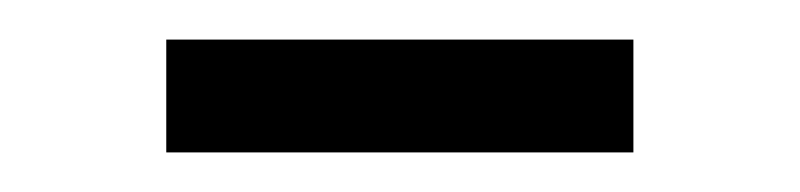

<svg xmlns="http://www.w3.org/2000/svg" viewBox="-20 -351 404 97"><path d="M64 -331V-274H300V-331Z"/></svg>

Font: Juman Normal
Style: Regular
Weight: 300
Designer: Bandar Raffah (Arabic) Julieta Ulanovsky (Latin)
Foundry: Caramella
Version: Version 5.022;PS 005.022;hotconv 1.0.88;makeotf.lib2.5.64775